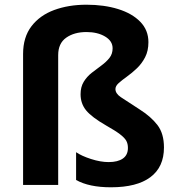

<svg xmlns="http://www.w3.org/2000/svg" viewBox="-20 -785 751 815"><path d="M610 -606Q610 -569 596 -542Q582 -515 561 -495Q540 -475 519 -460Q498 -445 484 -432.5Q470 -420 470 -407Q470 -388 493 -372.5Q516 -357 572 -321Q621 -290 648.5 -254Q676 -218 676 -159Q676 -76 618.5 -33Q561 10 451 10Q358 10 303 -21V-139Q326 -123 366.5 -110Q407 -97 441 -97Q480 -97 501.5 -112Q523 -127 523 -157Q523 -175 516 -187.5Q509 -200 489.5 -215Q470 -230 431 -252Q370 -287 346 -316Q322 -345 322 -385Q322 -416 335.5 -438Q349 -460 369.5 -476Q390 -492 410.5 -507Q431 -522 444.5 -539Q458 -556 458 -580Q458 -611 426 -630Q394 -649 347 -649Q295 -649 261 -625Q227 -601 227 -551V0H78V-556Q78 -627 113.5 -673.5Q149 -720 210 -742.5Q271 -765 347 -765Q422 -765 481.5 -746.5Q541 -728 575.5 -692.5Q610 -657 610 -606Z"/></svg>

Font: Noto Sans Ethiopic
Style: Bold
Weight: 700
Designer: Monotype Design Team
Foundry: Monotype Imaging Inc.
Version: Version 2.102; ttfautohint (v1.8.4.7-5d5b)